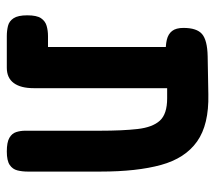

<svg xmlns="http://www.w3.org/2000/svg" viewBox="-54 -569 632 564"><g transform="rotate(90 262.0 -287.0)"><path d="M86 9Q70 9 56 5.5Q42 2 33.5 -11Q25 -24 25 -51Q25 -79 33.5 -91.5Q42 -104 56 -108Q70 -112 86 -112H118V-501L189 -462Q162 -459 138 -458Q114 -457 97 -461Q80 -465 71 -476.5Q62 -488 62 -510Q62 -549 80 -564.5Q98 -580 145 -581L257 -583Q346 -585 395.5 -550Q445 -515 464.5 -444Q484 -373 484 -267V-52Q484 -36 480.5 -22Q477 -8 464.5 0.5Q452 9 425 9Q398 9 385 1.5Q372 -6 368 -18.5Q364 -31 364 -45V-264Q364 -331 359 -375Q354 -419 334.5 -440.5Q315 -462 269 -462H239V-70Q239 -32 224 -11.5Q209 9 179 9Z"/></g></svg>

Font: Fredoka Condensed Medium
Style: Regular
Weight: 500
Width: 3
Designer: Ben Nathan
Foundry: Milena B. Brandão, Ben Nathan
Version: Version 2.001